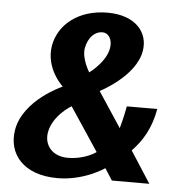

<svg xmlns="http://www.w3.org/2000/svg" viewBox="-52 -758 749 817"><g transform="rotate(5 322.5 -350.0)"><path d="M615 0 528 -135C571 -180 606 -235 621 -320H491C482 -270 469 -225 469 -225L370 -375C370 -375 519 -450 538 -560C552 -640 495 -710 375 -710C250 -710 167 -640 151 -550C134 -450 212 -380 212 -380C212 -380 49 -310 26 -180C8 -75 78 10 223 10C338 10 423 -50 423 -50L455 0ZM259 -80C194 -80 157 -125 166 -180C179 -255 257 -300 257 -300L380 -115C380 -115 334 -80 259 -80ZM291 -550C300 -600 330 -625 360 -625C385 -625 405 -600 398 -560C388 -500 319 -450 319 -450C319 -450 284 -505 291 -550Z"/></g></svg>

Font: Scada
Style: Bold Italic
Weight: 700
Designer: Jovanny Lemonad
Foundry: Jovanny Lemonad
Version: Version 3.005